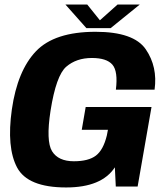

<svg xmlns="http://www.w3.org/2000/svg" viewBox="-20 -821 735 845"><path d="M271 4Q427.5 4 485.5 -84.6L489.6 0H585.7L646.8 -350H357.1L339.8 -249.7H455L450.2 -224.8Q434.7 -161.1 402.1 -136.2Q369.4 -111.3 305.1 -111.3Q236.4 -111.3 209.1 -155.5Q181.8 -199.8 202.4 -333.6Q227 -489.2 271.7 -527.5Q316.3 -565.8 384.2 -565.8Q449.2 -565.8 474.6 -536.6Q499.9 -507.3 490 -426.5H660.3Q674.3 -526.8 621.6 -603.9Q568.8 -681.1 400.6 -681.1Q220.2 -681.1 138.4 -595.6Q56.7 -510.1 32.1 -339.1Q8.5 -171.9 55.2 -83.9Q102 4 271 4ZM360.1 -697.3H467.1L594.9 -800.9H497.2L419.7 -731.7L364.1 -800.9H268.1Z"/></svg>

Font: Anybody Thin
Style: Italic
Weight: 100
Italic angle: -10°
Designer: Tyler Finck
Foundry: Etcetera Type Company
Version: Version 1.114;gftools[0.9.25]